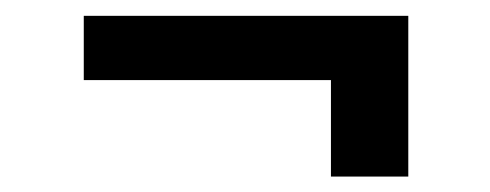

<svg xmlns="http://www.w3.org/2000/svg" viewBox="-20 -403 625 245"><path d="M501 -382.8H86.9V-300.8H402.3V-177.7H501Z"/></svg>

Font: Pretendard Black
Style: Regular
Weight: 900
Designer: Base glyphs from Inter by Rasmus Andersson; Hangeul glyphs from Noto Sans CJK(Source Han Sans) by Jang Soo-young and Kan
Foundry: Kil Hyung-jin
Version: Version 1.309;Glyphs 3.2 (3225)